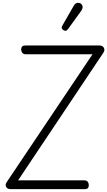

<svg xmlns="http://www.w3.org/2000/svg" viewBox="-20 -1322 750 1342"><path d="M54 0Q39 0 30 -7.2Q21 -14.5 19.8 -25.5Q18.5 -36.5 26.5 -48.5L626.5 -942.5H163Q144 -942.5 136.5 -952Q129 -961.5 128 -974.5Q127 -986.5 133.2 -995.2Q139.5 -1004 159.5 -1004H677Q689 -1004 698 -997.2Q707 -990.5 709.2 -978.8Q711.5 -967 701.5 -952L106.5 -61.5H566.5Q585.5 -61.5 592.5 -52.5Q599.5 -43.5 600.5 -31Q601.5 -17.5 595.8 -8.8Q590 0 570 0ZM424.5 -1110.5Q416.5 -1115.5 412.5 -1123Q408.5 -1130.5 417.5 -1146L494.5 -1280Q507 -1301.5 522.2 -1302.2Q537.5 -1303 546.5 -1295.5Q558 -1285 557.5 -1272.2Q557 -1259.5 548.5 -1247.5L456 -1119.5Q447 -1107 439.2 -1106.8Q431.5 -1106.5 424.5 -1110.5Z"/></svg>

Font: Edu NSW ACT Hand Pre
Style: Regular
Weight: 400
Designer: Tina and Corey Anderson, Eben Sorkin, Mirko Velimirovic
Foundry: Sorkin Type Co.
Version: Version 2.000